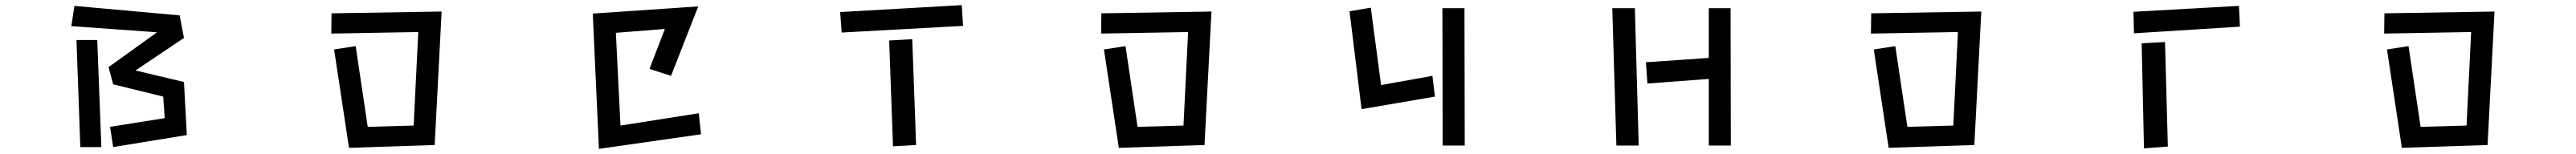

<svg xmlns="http://www.w3.org/2000/svg" viewBox="-20 -552 10040 601"><path d="M409 -57 622 -91 616 -175 421 -223 403 -290 592 -426 258 -450 270 -529 680 -492 697 -404 508 -277 697 -232 708 -25 421 22ZM278 -396H359L375 22H293Z M1282 -359 1366 -372 1413 -57 1592 -62 1610 -427 1271 -421 1272 -500 1701 -507 1674 13V14L1340 25Z M2290 -499 2701 -527 2595 -256 2511 -283 2571 -439 2380 -424 2398 -62 2703 -110 2712 -28 2314 29Z M3254 -505 3728 -532 3733 -451 3260 -425ZM3445 -394 3535 -399 3550 14 3460 19Z M4282 -359 4366 -372 4413 -57 4592 -62 4610 -427 4271 -421 4272 -500 4701 -507 4674 13V14L4340 25Z M5239 -508 5322 -522 5362 -220 5562 -256 5572 -175 5286 -126ZM5601 -520H5687L5688 16H5602Z M6639 -244 6400 -226 6394 -309 6639 -326V-520H6724L6725 16H6639ZM6263 -520H6351L6366 16H6279Z M7282 -359 7366 -372 7413 -57 7592 -62 7610 -427 7271 -421 7272 -500 7701 -507 7674 13V14L7340 25Z M8294 -506 8705 -529 8709 -448 8296 -422ZM8326 -383 8417 -388 8428 20 8335 27Z M9282 -359 9366 -372 9413 -57 9592 -62 9610 -427 9271 -421 9272 -500 9701 -507 9674 13V14L9340 25Z"/></svg>

Font: Stick
Style: Regular
Weight: 400
Designer: Fontworks Inc.
Foundry: Fontworks Inc.
Version: Version 1.100